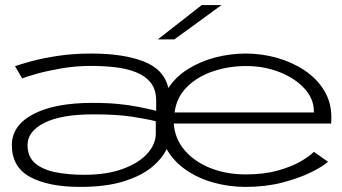

<svg xmlns="http://www.w3.org/2000/svg" viewBox="-20 -722 1340 753"><path d="M294 11Q170.5 11 98.5 -27.8Q26.5 -66.5 26.5 -153Q26.5 -230 110.5 -274.2Q194.5 -318.5 342 -318.5Q402.5 -318.5 446.2 -314Q490 -309.5 524.8 -302.5Q559.5 -295.5 592.5 -287.5V-326.5Q592.5 -371 570.8 -398Q549 -425 512.2 -439.2Q475.5 -453.5 429.8 -458.5Q384 -463.5 336.5 -463.5Q277.5 -463.5 222 -454Q166.5 -444.5 125.2 -433Q84 -421.5 67 -414.5L39 -462.5Q58.5 -469.5 101 -481.2Q143.5 -493 204.2 -502.5Q265 -512 339 -512Q463 -512 543 -481.2Q623 -450.5 640.5 -377Q669.5 -421.5 717.8 -451.5Q766 -481.5 824.8 -496.8Q883.5 -512 943.5 -512Q1007 -512 1066.8 -495Q1126.5 -478 1174.8 -445.8Q1223 -413.5 1251.2 -367.2Q1279.5 -321 1279.5 -262Q1279.5 -256 1279.2 -249Q1279 -242 1278.5 -237.5H661.5Q665.5 -178.5 703.5 -133.5Q741.5 -88.5 804.2 -63.2Q867 -38 944 -38Q1015.5 -38 1069.8 -53.2Q1124 -68.5 1159.5 -89.2Q1195 -110 1211 -126.5L1266.5 -87.5Q1246.5 -69.5 1200.2 -46.5Q1154 -23.5 1088 -6.2Q1022 11 942.5 11Q877.5 11 817 -6Q756.5 -23 708.8 -56Q661 -89 633.5 -137.5Q616.5 -100.5 575.5 -66.5Q534.5 -32.5 465.2 -10.8Q396 11 294 11ZM664.5 -281H1211V-285Q1211 -335 1173.5 -375.5Q1136 -416 1075.5 -439.5Q1015 -463 945 -463Q878.5 -463 817.5 -443Q756.5 -423 714.8 -382.5Q673 -342 664.5 -281ZM310.5 -36.5Q399.5 -36.5 462.2 -59.8Q525 -83 558 -120Q591 -157 591 -198V-246.5Q553 -256 494.8 -264.8Q436.5 -273.5 346 -273.5Q220 -273.5 154 -240.2Q88 -207 88 -153Q88 -107 117.8 -81.8Q147.5 -56.5 197.8 -46.5Q248 -36.5 310.5 -36.5ZM664 -567.5H599L771 -702H848.5Z"/></svg>

Font: Trispace Expanded ExtraLight
Style: Regular
Weight: 200
Width: 7
Designer: Tyler Finck
Foundry: Etcetera Type Company
Version: Version 1.210; ttfautohint (v1.8.3)